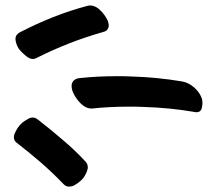

<svg xmlns="http://www.w3.org/2000/svg" viewBox="-20 -740 800 708"><path d="M130.9 -140.6C160.2 -115.2 188.5 -87.9 215.8 -59.6C220.7 -54.7 227.5 -51.8 234.4 -51.8C239.3 -51.8 245.1 -52.7 250 -54.7C263.7 -61.5 275.4 -70.3 286.1 -82C293.9 -92.8 299.8 -103.5 302.7 -115.2C303.7 -118.2 303.7 -121.1 303.7 -124C303.7 -130.9 300.8 -137.7 295.9 -143.6C268.6 -172.9 240.2 -200.2 210.9 -224.6C181.6 -250 151.4 -274.4 120.1 -298.8C114.3 -303.7 107.4 -306.6 100.6 -306.6C95.7 -306.6 90.8 -305.7 85.9 -302.7C73.2 -295.9 62.5 -289.1 55.7 -281.2C48.8 -274.4 42 -264.6 35.2 -250C32.2 -244.1 31.2 -238.3 31.2 -233.4C31.2 -226.6 34.2 -219.7 40 -214.8C71.3 -190.4 101.6 -166 130.9 -140.6ZM265.6 -372.1C282.2 -350.6 299.8 -339.8 316.4 -339.8H319.3C364.3 -344.7 409.2 -346.7 455.1 -346.7C472.7 -346.7 490.2 -346.7 508.8 -345.7C572.3 -343.8 634.8 -337.9 697.3 -327.1C700.2 -326.2 702.1 -326.2 704.1 -326.2C715.8 -326.2 722.7 -332 724.6 -344.7C725.6 -349.6 726.6 -354.5 726.6 -359.4C726.6 -367.2 725.6 -374 722.7 -380.9C716.8 -395.5 707 -408.2 694.3 -418.9C681.6 -429.7 668 -436.5 652.3 -439.5C589.8 -450.2 527.3 -456.1 463.9 -458C445.3 -459 427.7 -459 410.2 -459C364.3 -459 319.3 -457 274.4 -452.1C265.6 -451.2 259.8 -449.2 254.9 -445.3C250 -442.4 247.1 -437.5 245.1 -431.6C244.1 -428.7 244.1 -425.8 244.1 -422.9C244.1 -408.2 251 -390.6 265.6 -372.1ZM76.2 -533.2C85 -526.4 92.8 -522.5 100.6 -522.5C105.5 -522.5 109.4 -523.4 113.3 -525.4C153.3 -545.9 193.4 -563.5 235.4 -580.1C277.3 -596.7 320.3 -610.4 363.3 -623C368.2 -624 371.1 -626 374 -628.9C377 -631.8 378.9 -634.8 379.9 -638.7C380.9 -641.6 380.9 -643.6 380.9 -645.5C380.9 -660.2 373 -675.8 357.4 -694.3C342.8 -710.9 328.1 -719.7 313.5 -719.7C310.5 -719.7 306.6 -719.7 303.7 -718.8C259.8 -707 217.8 -693.4 175.8 -676.8C133.8 -660.2 93.8 -641.6 53.7 -621.1C43 -615.2 37.1 -607.4 37.1 -596.7V-594.7C38.1 -583 42 -572.3 47.9 -562.5C52.7 -554.7 62.5 -544.9 76.2 -533.2Z"/></svg>

Font: ChillSide Comic
Style: Regular
Weight: 400
Designer: Koroletov, Abay Emes
Version: Version 1.000